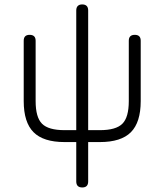

<svg xmlns="http://www.w3.org/2000/svg" viewBox="-20 -626 724 846"><path d="M84.5 -180.5V-446.5Q84.5 -472.5 110.5 -472.5Q137 -472.5 137 -446.5V-180.5Q137 -109 165.2 -80.8Q193.5 -52.5 264.5 -52.5H316V-580Q316 -593 322.8 -599.8Q329.5 -606.5 342 -606.5Q368.5 -606.5 368.5 -580V-52.5H420Q491 -52.5 519.2 -80.8Q547.5 -109 547.5 -180.5V-446.5Q547.5 -472.5 574 -472.5Q600 -472.5 600 -446.5V-180.5Q600 -87 556.8 -43.5Q513.5 0 420 0H368.5V173.5Q368.5 200 342.5 200Q316 200 316 173.5V0H264.5Q171 0 127.8 -43.5Q84.5 -87 84.5 -180.5Z"/></svg>

Font: Jura Light
Style: Regular
Weight: 400
Version: Version 5.106